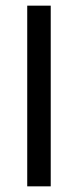

<svg xmlns="http://www.w3.org/2000/svg" viewBox="-20 -659 276 679"><path d="M159.4 -639V0H76.3V-639Z"/></svg>

Font: Anek Kannada Medium
Style: Regular
Weight: 500
Designer: Vaishnavi Murthy, Maithili Shingre (Kannada) & Yesha Goshar (Latin)
Foundry: Ek Type
Version: Version 1.003